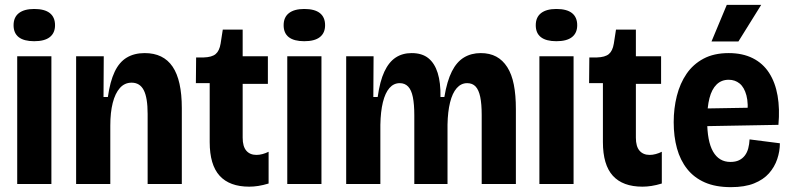

<svg xmlns="http://www.w3.org/2000/svg" viewBox="-20 -759 3266 792"><path d="M51 0V-527H192V0ZM121 -589Q79 -589 57.5 -605.5Q36 -622 36 -655Q36 -688 58 -705Q80 -722 121 -722Q164 -722 185.5 -705Q207 -688 207 -655Q207 -623 185.5 -606Q164 -589 121 -589Z M294 0V-320V-527H408L407 -359H425Q434 -423 453 -463Q472 -503 503 -521.5Q534 -540 577 -540Q654 -540 692 -484Q730 -428 730 -313V0H589V-289Q589 -356 573 -387Q557 -418 523 -418Q494 -418 474.5 -396Q455 -374 445 -334.5Q435 -295 435 -241V0Z M1008 11Q927 11 886 -34Q845 -79 845 -173V-416H788L789 -522H820Q854 -523 869.5 -536Q885 -549 890 -579L899 -637H981V-527H1085V-413H981V-191Q981 -155 996 -137.5Q1011 -120 1038 -120Q1050 -120 1063 -123.5Q1076 -127 1088 -133V-2Q1065 5 1045.5 8Q1026 11 1008 11Z M1165 0V-527H1306V0ZM1235 -589Q1193 -589 1171.5 -605.5Q1150 -622 1150 -655Q1150 -688 1172 -705Q1194 -722 1235 -722Q1278 -722 1299.5 -705Q1321 -688 1321 -655Q1321 -623 1299.5 -606Q1278 -589 1235 -589Z M1408 0V-326V-527H1521L1520 -359H1538Q1547 -424 1565.5 -463.5Q1584 -503 1612 -521.5Q1640 -540 1678 -540Q1721 -540 1747 -519Q1773 -498 1785.5 -458Q1798 -418 1797 -359H1813Q1824 -425 1844 -464.5Q1864 -504 1894 -522Q1924 -540 1963 -540Q2000 -540 2027 -525.5Q2054 -511 2072.5 -482Q2091 -453 2099.5 -410Q2108 -367 2108 -309V0H1967V-285Q1967 -330 1961 -359Q1955 -388 1942 -402Q1929 -416 1907 -416Q1882 -416 1864 -395.5Q1846 -375 1836.5 -336.5Q1827 -298 1826 -245V0H1689V-283Q1689 -329 1683 -358.5Q1677 -388 1663.5 -402Q1650 -416 1629 -416Q1604 -416 1586.5 -396Q1569 -376 1559.5 -337.5Q1550 -299 1549 -244V0Z M2205 0V-527H2346V0ZM2275 -589Q2233 -589 2211.5 -605.5Q2190 -622 2190 -655Q2190 -688 2212 -705Q2234 -722 2275 -722Q2318 -722 2339.5 -705Q2361 -688 2361 -655Q2361 -623 2339.5 -606Q2318 -589 2275 -589Z M2630 11Q2549 11 2508 -34Q2467 -79 2467 -173V-416H2410L2411 -522H2442Q2476 -523 2491.5 -536Q2507 -549 2512 -579L2521 -637H2603V-527H2707V-413H2603V-191Q2603 -155 2618 -137.5Q2633 -120 2660 -120Q2672 -120 2685 -123.5Q2698 -127 2710 -133V-2Q2687 5 2667.5 8Q2648 11 2630 11Z M2995 13Q2932 13 2887.5 -6.5Q2843 -26 2814.5 -62Q2786 -98 2772.5 -147Q2759 -196 2759 -255Q2759 -312 2772 -363.5Q2785 -415 2812 -454.5Q2839 -494 2882 -517Q2925 -540 2986 -540Q3043 -540 3085 -519Q3127 -498 3152.5 -458.5Q3178 -419 3187.5 -364.5Q3197 -310 3191 -244L2857 -238V-311L3092 -315L3062 -278Q3068 -332 3059 -365.5Q3050 -399 3031 -414.5Q3012 -430 2986 -430Q2956 -430 2936 -410.5Q2916 -391 2906.5 -354Q2897 -317 2897 -263Q2897 -176 2921.5 -133.5Q2946 -91 2993 -91Q3014 -91 3028.5 -98Q3043 -105 3052.5 -117.5Q3062 -130 3066.5 -147Q3071 -164 3072 -184L3197 -168Q3197 -135 3186 -102.5Q3175 -70 3152 -44Q3129 -18 3090.5 -2.5Q3052 13 2995 13ZM3026 -588H2915L2978 -739H3120Z"/></svg>

Font: Bricolage Grotesque 36pt SemiCondensed
Style: Bold
Weight: 700
Width: 4
Designer: Mathieu Triay
Foundry: Atelier Triay
Version: Version 1.001;gftools[0.9.33.dev8+g029e19f]